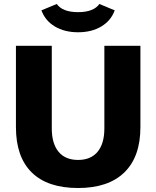

<svg xmlns="http://www.w3.org/2000/svg" viewBox="-20 -935 785 964"><path d="M60 -297V-705H240V-290Q240 -214 274 -173Q308 -132 372 -132Q436 -132 470 -173Q504 -214 504 -290V-705H685V-297Q685 -148 604.5 -69.5Q524 9 372 9Q219 9 139.5 -69Q60 -147 60 -297ZM188 -883 265 -915Q294 -874 372 -874Q450 -874 479 -915L556 -883Q537 -831 488.5 -802Q440 -773 372 -773Q304 -773 255.5 -802Q207 -831 188 -883Z"/></svg>

Font: wassup Sans
Style: Black
Weight: 900
Version: Version 2.001